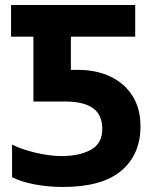

<svg xmlns="http://www.w3.org/2000/svg" viewBox="-20 -734 618 764"><path d="M230 10Q174 10 119.5 0Q65 -10 28 -29V-159Q53 -146 87.5 -135.5Q122 -125 158.5 -119Q195 -113 225 -113Q296 -113 341.5 -138Q387 -163 387 -221Q387 -277 350 -303.5Q313 -330 240 -330H113V-588H24V-714H518V-588H262V-456H289Q364 -456 420 -429Q476 -402 507.5 -352Q539 -302 539 -231Q539 -119 462.5 -54.5Q386 10 230 10Z"/></svg>

Font: Noto IKEA Simplified Chinese
Style: Bold
Weight: 700
Designer: Monotype Design Team
Foundry: Monotype Imaging Inc.
Version: Version 1.100